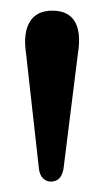

<svg xmlns="http://www.w3.org/2000/svg" viewBox="-20 -797 196 360"><path d="M75.5 -456.5Q67 -456.5 60.8 -462.5Q54.5 -468.5 53 -480.5L29 -695.5Q23 -735 35.8 -756Q48.5 -777 78 -777Q108.5 -777 120.5 -756.2Q132.5 -735.5 126 -696L99 -480Q96.5 -467.5 90.5 -462Q84.5 -456.5 75.5 -456.5Z"/></svg>

Font: Fraunces 24pt
Style: Regular
Weight: 400
Version: Version 1.000;[b76b70a41]